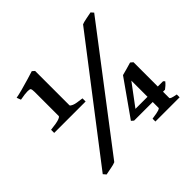

<svg xmlns="http://www.w3.org/2000/svg" viewBox="-148 -723 890 890"><g transform="rotate(-45 297.5 -278.0)"><path d="M140.1 -1.5Q129.4 3.4 108.2 7.1Q86.9 10.7 74.7 13.7L63 0L489.7 -555.7Q498.5 -559.6 521 -564Q543.5 -568.4 553.2 -570.3L564.5 -557.6ZM572.3 -99.6Q566.9 -92.3 558.3 -84.5Q549.8 -76.7 543.9 -72.8H530.8V-31.7Q530.8 -28.8 538.3 -25.6Q545.9 -22.5 566.9 -18.6V0H408.2V-18.6Q442.9 -23.4 453.1 -27.1Q463.4 -30.8 463.4 -34.2V-72.8H341.3L330.1 -82.5L454.1 -258.3Q466.8 -261.7 486.6 -267.1Q506.3 -272.5 518.6 -276.4L530.8 -266.1V-106.9H565.4ZM463.4 -212.9 384.3 -106.9H463.4ZM39.1 -294.4V-314.9Q80.1 -319.3 94.7 -324.7Q109.4 -330.1 109.4 -335V-493.7Q109.4 -510.7 105 -515.6Q101.6 -518.1 87.6 -518.3Q73.7 -518.6 39.1 -512.2L31.2 -532.7Q46.4 -535.2 73.7 -542.5Q101.1 -549.8 127.9 -557.9Q154.8 -565.9 168 -570.3L179.7 -560.1V-335Q179.7 -330.6 192.6 -325Q205.6 -319.3 245.1 -314.9V-294.4Z"/></g></svg>

Font: Namdhinggo ExtraBold
Style: Regular
Weight: 800
Designer: Victor Gaultney
Foundry: SIL International
Version: Version 3.001